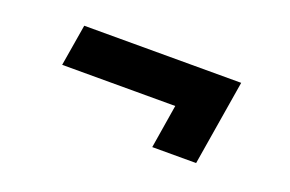

<svg xmlns="http://www.w3.org/2000/svg" viewBox="-46 -516 768 508"><g transform="rotate(20 337.5 -262.0)"><path d="M401.9 -141.6 421.9 -264.6H103.5L123 -381.8H564.9L525.4 -141.6Z"/></g></svg>

Font: Inter 17pt
Style: Bold Italic
Weight: 700
Italic angle: -9.3988°
Version: Version 4.001;git-66647c0bb